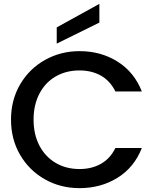

<svg xmlns="http://www.w3.org/2000/svg" viewBox="-20 -969 813 995"><path d="M392 -704Q503 -704 589.5 -649.5Q676 -595 715 -495H578Q551 -550 503 -577Q455 -604 392 -604Q323 -604 269 -573Q215 -542 184.5 -484Q154 -426 154 -349Q154 -272 184.5 -214Q215 -156 269 -124.5Q323 -93 392 -93Q455 -93 503 -120Q551 -147 578 -202H715Q676 -102 589.5 -48Q503 6 392 6Q294 6 213 -39.5Q132 -85 84.5 -166Q37 -247 37 -349Q37 -451 84.5 -532Q132 -613 213.5 -658.5Q295 -704 392 -704ZM495 -852 274 -743V-827L495 -949Z"/></svg>

Font: Poppins Medium A&M
Style: Regular
Weight: 500
Designer: Ninad Kale (Devanagari), Jonny Pinhorn (Latin)
Foundry: Indian Type Foundry
Version: 4.004